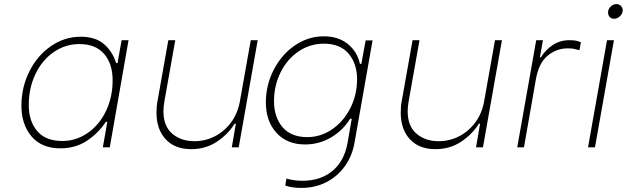

<svg xmlns="http://www.w3.org/2000/svg" viewBox="-20 -722 3072 941"><path d="M85 -204Q85 -295 124.5 -373Q164 -451 230.5 -496.5Q297 -542 376 -542Q448 -542 490 -505.5Q532 -469 549 -413H556L576 -525H610L518 0H484L506 -125H499Q459 -66 403.5 -30.5Q348 5 276 5Q184 5 134.5 -53.5Q85 -112 85 -204ZM532 -329Q532 -409 490.5 -457.5Q449 -506 369 -506Q300 -506 243 -466.5Q186 -427 153.5 -358.5Q121 -290 121 -207Q121 -128 162.5 -79.5Q204 -31 285 -31Q353 -31 410 -70.5Q467 -110 499.5 -178Q532 -246 532 -329Z M1150 0H1116L1136 -116H1130Q1098 -64 1043 -27.5Q988 9 917 9Q837 9 792 -39.5Q747 -88 747 -170Q747 -202 752 -227L805 -525H839L786 -227Q781 -197 781 -177Q781 -104 824 -67Q867 -30 933 -30Q987 -30 1034 -54.5Q1081 -79 1113.5 -123.5Q1146 -168 1156 -227L1209 -525H1243Z M1378 187 1384 153Q1420 164 1462 164Q1551 164 1609 116Q1667 68 1683 -20L1704 -140H1696Q1659 -81 1601 -47.5Q1543 -14 1475 -14Q1387 -14 1335 -71Q1283 -128 1283 -220Q1283 -306 1322 -381Q1361 -456 1426 -500Q1491 -544 1567 -544Q1638 -544 1684.5 -506.5Q1731 -469 1744 -409H1751L1772 -524H1806L1717 -20Q1706 42 1670.5 92Q1635 142 1580 170.5Q1525 199 1456 199Q1409 199 1378 187ZM1730 -334Q1730 -410 1688.5 -459Q1647 -508 1567 -508Q1500 -508 1444 -470.5Q1388 -433 1355.5 -368Q1323 -303 1323 -226Q1323 -148 1364.5 -99Q1406 -50 1486 -50Q1552 -50 1608 -88.5Q1664 -127 1697 -192Q1730 -257 1730 -334Z M2347 0H2313L2333 -116H2327Q2295 -64 2240 -27.5Q2185 9 2114 9Q2034 9 1989 -39.5Q1944 -88 1944 -170Q1944 -202 1949 -227L2002 -525H2036L1983 -227Q1978 -197 1978 -177Q1978 -104 2021 -67Q2064 -30 2130 -30Q2184 -30 2231 -54.5Q2278 -79 2310.5 -123.5Q2343 -168 2353 -227L2406 -525H2440Z M2608 -525H2641L2626 -441H2631Q2652 -476 2688 -500.5Q2724 -525 2770 -525Q2790 -525 2801 -523Q2812 -521 2827 -515L2820 -476Q2802 -481 2791 -483Q2780 -485 2762 -485Q2708 -485 2664 -449Q2620 -413 2606 -331L2548 0H2515Z M2955 -525H2989L2896 0H2862ZM2960 -661Q2960 -677 2972.5 -689.5Q2985 -702 3001 -702Q3014 -702 3023 -693Q3032 -684 3032 -672Q3032 -656 3019 -643Q3006 -630 2989 -630Q2976 -630 2968 -639Q2960 -648 2960 -661Z"/></svg>

Font: Be Vietnam Thin
Style: Italic
Weight: 250
Italic angle: -9°
Designer: Gabriel Lam
Foundry: TypeRant
Version: Version 3.000